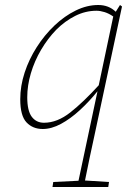

<svg xmlns="http://www.w3.org/2000/svg" viewBox="-20 -503 536 768"><path d="M89 -114Q89 -60 107 -36Q125 -12 156 -12Q209 -12 261.5 -53.5Q314 -95 375 -162L433 -437Q416 -449 398.5 -454.5Q381 -460 366 -460Q322 -460 281 -439.5Q240 -419 205 -384Q171 -349 144.5 -304Q118 -259 103.5 -210Q89 -161 89 -114ZM151 13Q111 13 86 -13.5Q61 -40 61 -106Q61 -159 78.5 -212.5Q96 -266 127 -314.5Q158 -363 198 -401Q238 -439 283 -461Q328 -483 373 -483Q415 -483 443 -456L460 -483L468 -477L358 38Q348 83 338.5 128.5Q329 174 320 219L416 225L413 245H190L193 225L294 220L370 -138Q337 -97 299.5 -62.5Q262 -28 224 -7.5Q186 13 151 13Z"/></svg>

Font: Source Serif Pro ExtraLight
Style: Italic
Weight: 200
Italic angle: -12°
Designer: Frank Grießhammer
Foundry: Adobe Systems Incorporated
Version: Version 3.001;hotconv 1.0.111;makeotfexe 2.5.65597